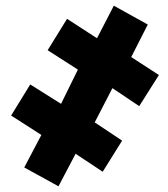

<svg xmlns="http://www.w3.org/2000/svg" viewBox="-20 -650 590 673"><path d="M65 -63 125 -177 19 -245 86 -354 194 -286 253 -406 147 -474 215 -584 320 -516 379 -630 498 -564 440 -450 537 -387 468 -278 374 -341 312 -221 408 -157 340 -48 245 -111 185 3Z"/></svg>

Font: Noto Sans Display Black
Style: Italic
Weight: 900
Italic angle: -12°
Designer: Monotype Design team
Foundry: Monotype Imaging Inc.
Version: Version 1.000